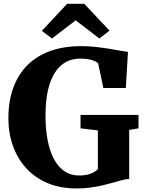

<svg xmlns="http://www.w3.org/2000/svg" viewBox="-20 -1000 772 1030"><path d="M389.5 11Q303.5 11 235.8 -17.5Q168 -46 121 -97.2Q74 -148.5 49.5 -217Q25 -285.5 25 -365Q25 -459 52 -531.2Q79 -603.5 129.5 -652.8Q180 -702 252 -727.2Q324 -752.5 414 -752.5Q454 -752.5 493 -748.2Q532 -744 566.5 -738.2Q601 -732.5 627 -727.8Q653 -723 666.5 -721.5L655 -528H534.5L506.5 -660Q502 -665 490.8 -671Q479.5 -677 459.8 -681.2Q440 -685.5 410 -685.5Q351 -685.5 309.5 -650.8Q268 -616 246 -547.8Q224 -479.5 224 -379Q224 -309 235 -250.5Q246 -192 268.2 -149Q290.5 -106 324.8 -82.2Q359 -58.5 405 -58.5Q429 -58.5 447.8 -62.8Q466.5 -67 480.8 -74.8Q495 -82.5 505 -92V-300.5L412 -311.5V-383.5H723V-311.5L673 -303V-40Q657 -39.5 636 -34Q615 -28.5 589.2 -21Q563.5 -13.5 532.5 -6.2Q501.5 1 465.8 6Q430 11 389.5 11ZM259 -793.5 204.5 -834.5 340 -979.5H432L567.5 -835.5L513 -793.5L386 -891Z"/></svg>

Font: Merriweather Light 18pt Black
Style: Regular
Weight: 900
Version: Version 2.100